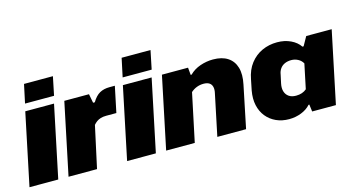

<svg xmlns="http://www.w3.org/2000/svg" viewBox="-98 -1068 2598 1406"><g transform="rotate(-15 1200.5 -365.0)"><path d="M-18 0 96 -545H314L200 0ZM109 -600 139 -741H358L329 -600Z M278 0 392 -545H579L592 -477H605Q631 -521 662.5 -538.5Q694 -556 737 -556H778L737 -360H660Q636 -360 618 -354.5Q600 -349 587 -339.5Q574 -330 563 -317L494 0Z M722 0 836 -545H1054L940 0ZM849 -600 879 -741H1098L1069 -600Z M1018 0 1132 -545H1330L1335 -489H1342Q1376 -523 1424 -539.5Q1472 -556 1521 -556Q1589 -556 1632 -528Q1675 -500 1690.5 -447.5Q1706 -395 1690 -320L1624 0H1406L1471 -311Q1478 -340 1473 -360.5Q1468 -381 1452 -391.5Q1436 -402 1408 -402Q1381 -402 1356.5 -392.5Q1332 -383 1312 -365L1235 0Z M1949 11Q1895 11 1851 -9Q1807 -29 1777.5 -65.5Q1748 -102 1737 -152Q1726 -202 1737 -263L1753 -342Q1766 -413 1803 -460.5Q1840 -508 1892.5 -532Q1945 -556 2007 -556Q2064 -556 2109.5 -534.5Q2155 -513 2179 -477H2188L2226 -545H2419L2305 0H2125L2118 -54H2112Q2086 -24 2042 -6.5Q1998 11 1949 11ZM2042 -142Q2067 -142 2087 -149Q2107 -156 2122 -169L2161 -355Q2148 -378 2124.5 -390.5Q2101 -403 2074 -403Q2046 -403 2024.5 -393.5Q2003 -384 1989.5 -365.5Q1976 -347 1972 -321L1958 -256Q1951 -222 1959 -196.5Q1967 -171 1988 -156.5Q2009 -142 2042 -142Z"/></g></svg>

Font: Hubot Sans Condensed ExtraLight Black
Style: Italic
Weight: 900
Italic angle: -12.0243°
Version: Version 2.000